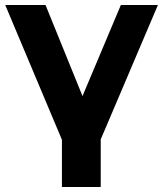

<svg xmlns="http://www.w3.org/2000/svg" viewBox="-20 -558 656 772"><path d="M258 73 1 -538H163L351 -75H271L466 -538H615L355 73ZM385 -72V194H229V-72Z"/></svg>

Font: MOST Montserrat
Style: Bold
Weight: 700
Designer: Julieta Ulanovsky
Foundry: Julieta Ulanovsky
Version: Version 8.000;March 11, 2024;FontCreator 15.0.0.2926 64-bit